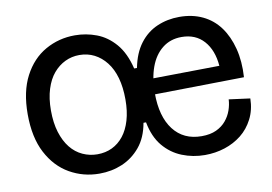

<svg xmlns="http://www.w3.org/2000/svg" viewBox="-63 -629 1052 742"><g transform="rotate(-10 462.5 -258.5)"><path d="M272 13Q209 13 155.5 -17.5Q102 -48 70 -109Q38 -170 38 -261Q38 -350 69.5 -410Q101 -470 154 -500Q207 -530 270 -530Q314 -530 355 -514.5Q396 -499 427.5 -462.5Q459 -426 474 -364H485Q496 -421 524 -458Q552 -495 592.5 -512.5Q633 -530 680 -530Q731 -530 771 -511Q811 -492 837.5 -456Q864 -420 877 -369.5Q890 -319 886 -257L496 -251V-313L800 -317Q795 -379 762.5 -415.5Q730 -452 675 -452Q631 -452 599.5 -427Q568 -402 552 -358Q536 -314 536 -256Q536 -164 575.5 -112.5Q615 -61 686 -61Q720 -61 743.5 -72Q767 -83 782 -101Q797 -119 804.5 -140.5Q812 -162 813 -183L896 -172Q895 -127 877 -92Q859 -57 830 -34Q801 -11 764 1Q727 13 686 13Q639 13 596.5 -4Q554 -21 524 -57Q494 -93 483 -151H473Q463 -94 433 -58Q403 -22 361.5 -4.5Q320 13 272 13ZM277 -62Q309 -62 335 -74.5Q361 -87 380 -111Q399 -135 409.5 -170.5Q420 -206 420 -252Q420 -300 409.5 -337Q399 -374 379 -399.5Q359 -425 332.5 -438.5Q306 -452 274 -452Q244 -452 218 -439.5Q192 -427 172 -403.5Q152 -380 140.5 -343.5Q129 -307 129 -260Q129 -211 140.5 -174Q152 -137 172 -112Q192 -87 219.5 -74.5Q247 -62 277 -62Z"/></g></svg>

Font: Bricolage Grotesque 72pt
Style: Regular
Weight: 400
Version: Version 1.001;gftools[0.9.33.dev8+g029e19f]